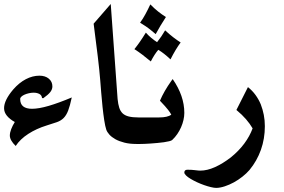

<svg xmlns="http://www.w3.org/2000/svg" viewBox="-20 -733 1394 943"><path d="M186.5 -251.5Q185.1 -265.6 173.1 -271.7Q161.1 -277.8 145.5 -277.8Q133.8 -277.8 122.1 -275.1Q110.4 -272.5 100.8 -268.3Q91.3 -264.2 85.2 -258.5Q79.1 -252.9 79.1 -247.1Q79.1 -222.2 94 -210.4Q108.9 -198.7 137.2 -198.7Q170.4 -198.7 219.5 -213.1Q268.6 -227.5 332.5 -254.4Q323.7 -212.9 314.7 -189.7Q305.7 -166.5 292.5 -153.3Q279.3 -140.1 259.5 -133.1Q239.7 -126 209 -116.7Q158.7 -101.1 118.9 -75.4Q79.1 -49.8 57.1 -16.1Q28.3 -43.9 28.3 -67.4Q28.3 -81.5 34.9 -98.6Q41.5 -115.7 52.7 -133.8Q27.8 -147.5 13.9 -164.6Q0 -181.6 0 -201.7Q0 -240.7 44.9 -293.5Q74.2 -327.1 107.2 -344.2Q140.1 -361.3 173.8 -361.3Q202.1 -361.3 219.7 -346.7Q237.3 -332 237.3 -308.6Q237.3 -294.4 227.3 -281.2Q217.3 -268.1 192.4 -250.5Z M523.9 -713.4 557.6 -246.6Q560.1 -221.2 565.7 -203.9Q571.3 -186.5 582.5 -176Q593.8 -165.5 612.5 -160.9Q631.3 -156.2 659.7 -156.2H664.6Q669.4 -156.2 672.6 -146.5Q675.8 -136.7 677.5 -122.3Q679.2 -107.9 679.2 -91.1Q679.2 -74.2 677.5 -59.8Q675.8 -45.4 672.6 -35.6Q669.4 -25.9 664.6 -25.9H649.9Q616.7 -25.9 590.8 -32.5Q564.9 -39.1 546.6 -49.3Q528.3 -59.6 517.1 -72Q505.9 -84.5 502 -96.2Q496.6 -112.3 491.9 -142.6Q487.3 -172.9 483.6 -208Q480 -243.2 477.1 -278.3Q474.1 -313.5 472.2 -339.8Q468.3 -388.2 460 -457.5Q451.7 -526.9 439.9 -616.7Z M720.7 -431.2Q699.2 -449.2 679.2 -464.4Q659.2 -479.5 640.1 -491.7Q666.5 -523.9 696.3 -572.8Q709 -558.6 722.7 -547.1Q736.3 -535.6 751.5 -525.9Q762.7 -540 772.7 -554.7Q782.7 -569.3 791 -584Q812 -564.5 831.1 -549.8Q850.1 -535.2 867.2 -524.4Q842.8 -491.7 817.4 -441.4Q801.3 -456.5 786.4 -468.3Q771.5 -480 757.3 -488.3Q738.3 -465.8 720.7 -431.2ZM744.6 -565.4 724.1 -582.5Q710.4 -593.8 696.3 -603.5Q682.1 -613.3 668 -621.6Q681.6 -640.1 693.8 -662.6Q706.1 -685.1 718.3 -711.4Q737.3 -691.9 756.6 -676.5Q775.9 -661.1 794.9 -649.4Q767.1 -606.9 744.6 -565.4ZM761.2 -156.2Q782.7 -156.2 797.4 -159.7Q812 -163.1 821.3 -169.4Q818.8 -174.3 815.4 -179.9Q812 -185.5 805.9 -193.1Q799.8 -200.7 790.3 -211.7Q780.8 -222.7 765.6 -238.3Q785.2 -284.7 821.3 -335.4L828.1 -344.7Q885.3 -262.2 885.3 -178.7Q885.3 -161.6 881.1 -143.6Q877 -125.5 869.4 -108.2Q861.8 -90.8 850.8 -74.7Q839.8 -58.6 825.7 -45.4Q821.8 -42 810.8 -39.3Q799.8 -36.6 784.9 -34.4Q770 -32.2 752.9 -30.8Q735.8 -29.3 720 -28.1Q704.1 -26.9 690.4 -26.4Q676.8 -25.9 669.4 -25.9H654.8Q649.9 -25.9 646.7 -35.6Q643.6 -45.4 641.8 -59.8Q640.1 -74.2 640.1 -91.1Q640.1 -107.9 641.8 -122.3Q643.6 -136.7 646.7 -146.5Q649.9 -156.2 654.8 -156.2H659.7Z M1113.8 40Q1152.8 8.3 1179.7 -27.8Q1206.5 -64 1220.7 -102.5Q1208 -124.5 1188.5 -147.2Q1168.9 -169.9 1141.1 -192.9L1197.8 -305.2Q1219.2 -288.1 1234.9 -266.6Q1250.5 -245.1 1260.7 -220.7Q1270.5 -195.3 1275.6 -168.9Q1280.8 -142.6 1280.8 -113.3Q1280.8 -51.8 1261.5 2.7Q1242.2 57.1 1205.6 101.6Q1190.9 118.7 1170.9 134.5Q1150.9 150.4 1128.7 162.6Q1106.4 174.8 1084 182.1Q1061.5 189.5 1042.5 189.9Q1031.7 189.9 1015.6 186Q999.5 182.1 982.2 176Q964.8 169.9 947.5 161.9Q930.2 153.8 916.3 145.5Q902.3 137.2 893.8 128.9Q885.3 120.6 885.3 114.3Q885.3 100.6 900.9 100.6Q921.9 100.6 938.2 102.8Q954.6 105 963.9 105Q997.6 105 1035.6 87.9Q1073.7 70.8 1113.8 40Z"/></svg>

Font: XB Niloofar
Style: Bold
Weight: 700
Designer: Behnam
Foundry: Irmug
Version: Version 7.201 2008